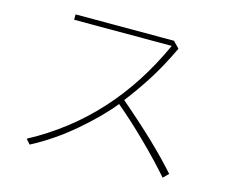

<svg xmlns="http://www.w3.org/2000/svg" viewBox="-95 -764 1111 933"><g transform="rotate(15 460.0 -297.5)"><path d="M790 25Q730 -44 648 -124.5Q566 -205 493 -266Q435 -193 335 -107Q235 -21 124 37L103 13Q479 -188 667 -605H176V-632H671L702 -600Q653 -497 606.5 -425Q560 -353 512 -291Q617 -201 688 -133Q759 -65 816 -1Z"/></g></svg>

Font: LINE Seed Sans KR Thin
Style: Regular
Weight: 250
Designer: LINE BX Design & Sandoll Inc & Dalton Maag Ltd
Foundry: Sandoll Inc.
Version: Version 1.000